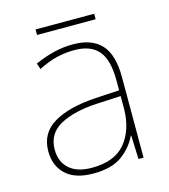

<svg xmlns="http://www.w3.org/2000/svg" viewBox="-100 -718 710 807"><g transform="rotate(-15 255.5 -314.0)"><path d="M264 -537Q346 -537 387 -492.5Q428 -448 428 -350V0H406L402 -103H400Q379 -57 334 -23.5Q289 10 208 10Q129 10 88.5 -28Q48 -66 48 -129Q48 -208 114.5 -247.5Q181 -287 299 -294L402 -300V-343Q402 -433 368 -472.5Q334 -512 264 -512Q224 -512 186.5 -503Q149 -494 106 -472L97 -498Q137 -516 178.5 -526.5Q220 -537 264 -537ZM301 -270Q199 -265 137.5 -232Q76 -199 76 -129Q76 -76 110 -45.5Q144 -15 208 -15Q308 -15 354.5 -72Q401 -129 402 -220V-275ZM384 -638V-614H129V-638Z"/></g></svg>

Font: Noto Sans Cherokee Thin
Style: Regular
Weight: 100
Designer: Monotype Design Team
Foundry: Monotype Imaging Inc.
Version: Version 2.001; ttfautohint (v1.8.4.7-5d5b)